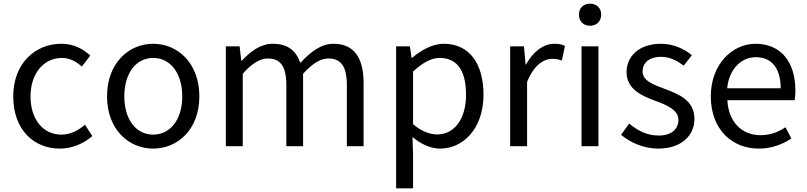

<svg xmlns="http://www.w3.org/2000/svg" viewBox="-20 -795 4387 1044"><path d="M306 13C371 13 433 -13 482 -55L442 -117C408 -87 364 -63 314 -63C214 -63 146 -146 146 -271C146 -396 218 -480 317 -480C359 -480 394 -461 425 -433L471 -493C433 -527 384 -557 313 -557C173 -557 52 -452 52 -271C52 -91 162 13 306 13Z M813 13C946 13 1064 -91 1064 -271C1064 -452 946 -557 813 -557C680 -557 562 -452 562 -271C562 -91 680 13 813 13ZM813 -63C719 -63 656 -146 656 -271C656 -396 719 -480 813 -480C907 -480 971 -396 971 -271C971 -146 907 -63 813 -63Z M1208 0H1300V-394C1349 -450 1395 -477 1436 -477C1505 -477 1537 -434 1537 -332V0H1628V-394C1679 -450 1723 -477 1765 -477C1834 -477 1866 -434 1866 -332V0H1957V-344C1957 -482 1904 -557 1793 -557C1726 -557 1670 -514 1613 -453C1591 -517 1547 -557 1463 -557C1398 -557 1342 -516 1294 -464H1292L1283 -543H1208Z M2134 229H2226V45L2223 -50C2272 -9 2324 13 2373 13C2497 13 2609 -94 2609 -280C2609 -448 2533 -557 2393 -557C2330 -557 2269 -521 2220 -480H2218L2209 -543H2134ZM2358 -64C2322 -64 2274 -78 2226 -120V-406C2278 -454 2325 -480 2370 -480C2474 -480 2514 -400 2514 -279C2514 -145 2448 -64 2358 -64Z M2754 0H2846V-349C2882 -441 2937 -475 2982 -475C3005 -475 3017 -472 3035 -466L3052 -545C3035 -554 3018 -557 2994 -557C2934 -557 2878 -513 2840 -444H2838L2829 -543H2754Z M3142 0H3234V-543H3142ZM3188 -655C3224 -655 3249 -679 3249 -716C3249 -751 3224 -775 3188 -775C3152 -775 3128 -751 3128 -716C3128 -679 3152 -655 3188 -655Z M3559 13C3687 13 3756 -60 3756 -148C3756 -251 3670 -283 3591 -313C3530 -336 3474 -356 3474 -407C3474 -450 3506 -486 3575 -486C3623 -486 3661 -465 3698 -438L3742 -495C3701 -529 3641 -557 3574 -557C3455 -557 3387 -489 3387 -403C3387 -310 3469 -274 3545 -246C3605 -224 3669 -198 3669 -143C3669 -96 3634 -58 3562 -58C3497 -58 3449 -84 3401 -123L3357 -62C3408 -19 3482 13 3559 13Z M4105 13C4178 13 4236 -11 4283 -42L4251 -103C4210 -76 4168 -60 4115 -60C4012 -60 3941 -134 3935 -250H4301C4303 -264 4305 -282 4305 -302C4305 -457 4227 -557 4088 -557C3964 -557 3845 -448 3845 -271C3845 -92 3960 13 4105 13ZM3934 -315C3945 -423 4013 -484 4090 -484C4175 -484 4225 -425 4225 -315Z"/></svg>

Font: Noto Sans CJK JP
Style: Regular
Weight: 400
Designer: Ryoko NISHIZUKA 西塚涼子 (kana, bopomofo & ideographs); Paul D. Hunt (Latin, Greek & Cyrillic); Sandoll Communications 산돌커뮤니
Foundry: Adobe
Version: Version 2.004;hotconv 1.0.118;makeotfexe 2.5.65603